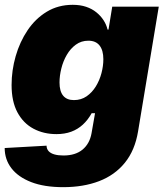

<svg xmlns="http://www.w3.org/2000/svg" viewBox="-24 -567 687 802"><path d="M240.2 214.8Q160.6 214.8 106.2 193.6Q51.8 172.4 23.7 135.7Q-4.4 99.1 -4.4 51.3L170.4 41.5Q170.9 55.7 179.4 64.7Q188 73.7 203.6 78.1Q219.2 82.5 241.2 82.5Q291 82.5 320.8 57.9Q350.6 33.2 358.4 -10.7L373 -94.2H358.9Q343.3 -65.9 322 -46.4Q300.8 -26.9 273.4 -16.8Q246.1 -6.8 211.9 -6.8Q158.2 -6.8 115.7 -29.5Q73.2 -52.2 48.8 -97.7Q24.4 -143.1 24.4 -211.9Q24.4 -272.9 41.5 -332.5Q58.6 -392.1 91.3 -440.7Q124 -489.3 171.6 -518.1Q219.2 -546.9 279.8 -546.9Q311 -546.9 335.7 -538.6Q360.4 -530.3 378.4 -515.6Q396.5 -501 408.4 -482.7Q420.4 -464.4 425.3 -443.4H429.2L444.8 -539.1H639.2L552.7 -18.1Q539.6 61 497.6 112.8Q455.6 164.6 389.9 189.7Q324.2 214.8 240.2 214.8ZM284.7 -148.9Q314.9 -148.9 337.9 -164.8Q360.8 -180.7 376.5 -206.3Q392.1 -231.9 399.9 -261.7Q407.7 -291.5 407.7 -319.8Q407.7 -356.9 391.8 -377Q376 -397 345.2 -397Q315.4 -397 292.7 -380.4Q270 -363.8 254.9 -337.6Q239.7 -311.5 232.2 -281Q224.6 -250.5 224.6 -222.2Q224.6 -186 239.7 -167.5Q254.9 -148.9 284.7 -148.9Z"/></svg>

Font: Inter 18pt Black
Style: Italic
Weight: 900
Italic angle: -9.3988°
Designer: Rasmus Andersson
Foundry: rsms
Version: Version 4.001;git-66647c0bb